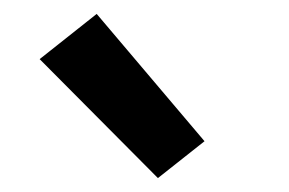

<svg xmlns="http://www.w3.org/2000/svg" viewBox="-20 -811 415 276"><path d="M207 -555 37 -726 119 -791 274 -608Z"/></svg>

Font: Zed Sans Semibold
Style: Regular
Weight: 600
Designer: Belleve Invis
Foundry: Belleve Invis
Version: Version 1.0.0; ttfautohint (v1.8.4)